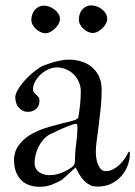

<svg xmlns="http://www.w3.org/2000/svg" viewBox="-20 -702 510 724"><path d="M265.1 -70.3 262.7 -68.4Q262.2 -68.4 254.6 -61.3Q247.1 -54.2 237.8 -45.7Q228.5 -37.1 220.2 -29.8Q211.9 -22.5 210 -22Q194.3 -13.2 174.6 -5.4Q154.8 2.4 129.9 2.4Q112.3 2.4 95 -2.4Q77.6 -7.3 63.7 -19.3Q49.8 -31.2 41.3 -51.3Q32.7 -71.3 32.7 -102.1Q32.7 -113.3 38.3 -130.6Q43.9 -147.9 57.1 -162.1Q70.8 -178.2 87.2 -189.2Q103.5 -200.2 123.3 -208.7Q143.1 -217.3 167 -224.1Q190.9 -231 220.2 -238.3Q227.1 -239.7 234.9 -241.7Q242.7 -243.7 249.8 -245.6Q256.8 -247.6 262 -249.3Q267.1 -251 268.6 -252.4Q271 -254.4 273.2 -255.9Q275.4 -257.3 275.9 -262.7Q277.8 -273.9 279.5 -286.6Q281.2 -299.3 282.5 -312Q283.7 -324.7 284.2 -336.4Q284.7 -348.1 284.7 -357.4Q284.7 -376.5 277.3 -393.1Q270 -409.7 257.6 -421.9Q245.1 -434.1 228.5 -440.9Q211.9 -447.8 193.4 -447.8Q178.7 -447.8 162.8 -440.7Q147 -433.6 134 -421.9Q121.1 -410.2 112.8 -395.3Q104.5 -380.4 104.5 -364.7Q104.5 -357.4 108.4 -353Q112.3 -348.6 116.7 -344.7Q121.1 -340.8 125 -335.9Q128.9 -331.1 128.9 -322.8Q128.9 -302.7 116.2 -291.5Q103.5 -280.3 85 -280.3Q73.7 -280.3 65.2 -284.9Q56.6 -289.6 50.3 -297.1Q43.9 -304.7 40.8 -314.5Q37.6 -324.2 37.6 -334.5Q37.6 -344.2 43 -355.5Q48.3 -366.7 56.2 -377.4Q64 -388.2 72.5 -397.7Q81.1 -407.2 86.9 -413.1Q97.7 -423.3 107.7 -431.2Q117.7 -439 128.9 -446.8Q137.2 -452.1 146 -455.6Q154.8 -459 163.1 -461.4Q168 -463.4 176.5 -466.1Q185.1 -468.8 195.6 -471.2Q206.1 -473.6 217.5 -475.3Q229 -477.1 239.7 -477.1Q262.7 -477.1 284.9 -470.7Q307.1 -464.4 324.5 -450.7Q341.8 -437 352.5 -415.5Q363.3 -394 363.3 -364.3Q363.3 -331.1 359.9 -296.4Q356.4 -261.7 352.3 -230Q348.1 -198.2 344.7 -171.9Q341.3 -145.5 341.3 -129.4Q341.3 -121.1 342.8 -108.6Q344.2 -96.2 348.4 -84.7Q352.5 -73.2 359.9 -64.9Q367.2 -56.6 378.9 -56.6Q392.6 -56.6 405.3 -63Q418 -69.3 428.7 -79.1Q439.5 -88.9 448 -100.6Q456.5 -112.3 461.9 -123.5Q462.9 -125.5 464.1 -127.7Q465.3 -129.9 467.8 -129.9Q469.7 -129.9 469.7 -126.5V-121.6Q469.7 -100.1 461.7 -78.4Q453.6 -56.6 438.2 -38.8Q422.9 -21 400.4 -9.8Q377.9 1.5 348.6 1.5Q343.3 1.5 336.2 0.7Q329.1 0 322.8 -2.4Q310.1 -8.8 301.8 -16.4Q293.5 -23.9 287.4 -32.2Q281.2 -40.5 276.1 -50Q271 -59.6 265.1 -70.3ZM110.4 -87.9Q110.4 -75.7 115.2 -66.9Q120.1 -58.1 128.2 -52.5Q136.2 -46.9 146.5 -44.2Q156.7 -41.5 167 -41.5Q179.7 -41.5 191.7 -44.2Q203.6 -46.9 214.4 -51.3Q225.1 -55.7 234.1 -60.8Q243.2 -65.9 250.5 -70.8Q262.7 -81.5 262.7 -92.8Q262.7 -128.9 267.3 -160.9Q272 -192.9 272 -223.6Q272 -227.1 271.2 -231Q270.5 -234.9 266.6 -234.9Q262.2 -234.9 258.1 -233.6Q253.9 -232.4 250.5 -231.4Q229 -223.6 208.5 -214.4Q188 -205.1 168 -195.3Q154.3 -188 143.6 -175.8Q132.8 -163.6 125.5 -148.9Q118.2 -134.3 114.3 -118.4Q110.4 -102.5 110.4 -87.9ZM98.1 -627.4Q98.1 -637.7 101.6 -647.5Q105 -657.2 111.1 -664.6Q117.2 -671.9 126 -676.3Q134.8 -680.7 145.5 -680.7Q154.8 -680.7 165.3 -677Q175.8 -673.3 184.8 -666.5Q193.8 -659.7 200 -650.4Q206.1 -641.1 206.1 -629.9Q206.1 -621.1 200.9 -611.8Q195.8 -602.5 187.7 -594.7Q179.7 -586.9 170.2 -581.8Q160.6 -576.7 151.4 -576.7Q142.6 -576.7 133.3 -580.8Q124 -585 116.2 -592Q108.4 -599.1 103.3 -608.4Q98.1 -617.7 98.1 -627.4ZM277.3 -628.4Q277.3 -638.7 280.5 -648.4Q283.7 -658.2 289.8 -665.5Q295.9 -672.9 304.7 -677.2Q313.5 -681.6 324.7 -681.6Q334 -681.6 344.5 -678Q355 -674.3 363.8 -667.7Q372.6 -661.1 378.4 -651.6Q384.3 -642.1 384.3 -630.9Q384.3 -622.1 379.4 -612.8Q374.5 -603.5 366.5 -595.7Q358.4 -587.9 348.6 -582.8Q338.9 -577.6 329.6 -577.6Q320.8 -577.6 311.8 -581.8Q302.7 -585.9 294.9 -593Q287.1 -600.1 282.2 -609.4Q277.3 -618.7 277.3 -628.4Z"/></svg>

Font: IM FELL French Canon
Style: Regular
Weight: 400
Designer: Igino Marini
Foundry: Igino Marini,
Version: 3.00